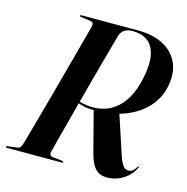

<svg xmlns="http://www.w3.org/2000/svg" viewBox="-117 -800 886 912"><g transform="rotate(15 325.5 -343.5)"><path d="M235 -308 238.5 -315.5Q263 -303 287.2 -297.2Q311.5 -291.5 335.5 -291.5Q388 -291.5 428.5 -315.2Q469 -339 496.5 -385.2Q524 -431.5 536 -499.5Q548.5 -566 538.2 -608.2Q528 -650.5 499.8 -670.5Q471.5 -690.5 429 -690.5Q404 -690.5 388.5 -681.5Q373 -672.5 366 -651.5Q360.5 -632 350 -594Q339.5 -556 325.8 -505.8Q312 -455.5 296.8 -399.2Q281.5 -343 266.8 -286.8Q252 -230.5 238.8 -180.5Q225.5 -130.5 215.5 -92.5Q205.5 -54.5 201 -35.5Q199 -27.5 202 -21.5Q205 -15.5 214.5 -14L262 -8.5Q266 -8.5 267.8 -7.2Q269.5 -6 269.5 -4Q269.5 -2.5 267.8 -1.2Q266 0 263 0H-6.5Q-9.5 0 -11 -0.8Q-12.5 -1.5 -12.5 -3.5Q-12.5 -6 -10.8 -7Q-9 -8 -6 -8.5L40.5 -14Q50 -15 55.2 -21.2Q60.5 -27.5 63.5 -38Q69 -56.5 79.8 -95.2Q90.5 -134 104.8 -185.2Q119 -236.5 134.8 -294.2Q150.5 -352 166 -409.5Q181.5 -467 195.5 -518.2Q209.5 -569.5 219.5 -607.5Q229.5 -645.5 234 -664Q236 -674 232.2 -679Q228.5 -684 219.5 -685L173 -691.5Q168.5 -692 167.2 -693Q166 -694 166 -696Q166 -698 167.8 -699Q169.5 -700 172.5 -700H452Q522.5 -700 572.8 -674.5Q623 -649 646.2 -602.5Q669.5 -556 659.5 -492Q650.5 -430 610.2 -382.2Q570 -334.5 503.8 -307.2Q437.5 -280 350 -280Q306.5 -280 280.5 -288.5Q254.5 -297 235 -308ZM344.5 -282.5 465.5 -301 529 -108Q537.5 -83 545 -69.2Q552.5 -55.5 560.8 -50.2Q569 -45 578 -45Q588.5 -45 597.5 -51.2Q606.5 -57.5 616 -72.5Q617.5 -75 618.8 -76.2Q620 -77.5 621.5 -76.5Q623 -76.5 622.8 -75.2Q622.5 -74 622 -72Q604.5 -33.5 567.8 -10.2Q531 13 487 13Q464.5 13 447.5 3.8Q430.5 -5.5 418.2 -26.2Q406 -47 396.5 -82Z"/></g></svg>

Font: Fraunces 120pt SemiBold
Style: Italic
Weight: 600
Italic angle: -16°
Version: Version 1.000;[b76b70a41]